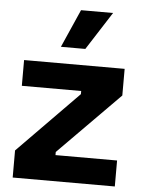

<svg xmlns="http://www.w3.org/2000/svg" viewBox="-54 -811 634 854"><g transform="rotate(5 263.0 -384.0)"><path d="M35 0V-121L305 -396V-410H40V-525H489V-406L216 -130V-116H491V0ZM307 -598H198L273 -768H416Z"/></g></svg>

Font: Bricolage Grotesque 10pt Bricolage Grotesque 10pt Regular
Style: Bold
Weight: 700
Designer: Mathieu Triay
Foundry: Atelier Triay
Version: Version 1.000; ttfautohint (v1.8.4.7-5d5b);gftools[0.9.32]